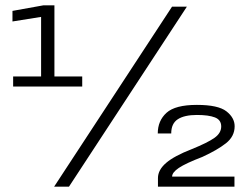

<svg xmlns="http://www.w3.org/2000/svg" viewBox="-20 -699 928 719"><path d="M29.2 -375H287.9V-412.7H183.8V-679H142.3L26.7 -658.2V-618.6L133.9 -635.7V-412.7H29.2ZM182.7 0H238.3L679.8 -674H624.2ZM571.5 0H858V-37.7H624.5Q624.5 -53.3 649.8 -70.3Q675.1 -87.3 737.8 -111.4Q793.5 -136.9 826.1 -162.5Q858.7 -188.1 858.7 -226.2Q858.7 -258 827.9 -282.1Q797.1 -306.2 717.2 -306.2Q636.1 -306.2 603.4 -276.5Q570.8 -246.7 570.8 -199.2H621.2Q621.2 -236.5 645.9 -252.5Q670.6 -268.5 717.4 -268.5Q761.1 -268.5 784.8 -259.3Q808.4 -250.1 808.4 -225.4Q808.4 -200.6 782.9 -182.6Q757.4 -164.6 698.3 -140.6Q632.2 -115 601.9 -88.8Q571.5 -62.5 571.5 -32.2Z"/></svg>

Font: Anybody Thin
Style: Regular
Weight: 100
Designer: Tyler Finck
Foundry: Etcetera Type Company
Version: Version 1.114;gftools[0.9.25]